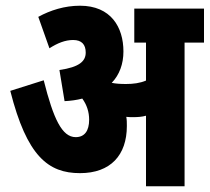

<svg xmlns="http://www.w3.org/2000/svg" viewBox="-20 -652 734 672"><path d="M424 -211C424 -223 424 -233 422 -243C430 -242 438 -242 447 -242C462 -242 477 -243 491 -247V0H626V-503H694V-622H450V-503H491V-370C470 -361 446 -358 421 -358C402 -358 386 -359 371 -362C398 -390 412 -428 412 -472C412 -557 368 -632 260 -632C206 -632 156 -616 114 -593L153 -483C181 -501 208 -512 236 -512C266 -512 280 -496 280 -468C280 -438 258 -417 188 -407L206 -298C228 -299 249 -302 268 -307C284 -285 292 -260 292 -233C292 -194 276 -172 245 -172C197 -172 167 -236 133 -371L16 -334C74 -105 149 -46 260 -46C367 -46 424 -109 424 -211Z"/></svg>

Font: Noto Sans Devanagari ExtraCondensed ExtraBold
Style: Regular
Weight: 800
Width: 2
Designer: Jelle Bosma - Monotype Design Team
Foundry: Monotype Imaging Inc.
Version: Version 2.004